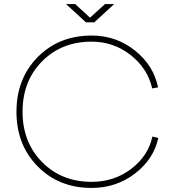

<svg xmlns="http://www.w3.org/2000/svg" viewBox="-20 -900 860 945"><path d="M730 -228 759 -221Q737 -117 644.5 -46Q552 25 431 25Q270 25 165.5 -81Q61 -187 61 -350Q61 -513 165.5 -619Q270 -725 431 -725Q552 -725 644 -651.5Q736 -578 758 -470L729 -465Q707 -563 623 -629Q539 -695 431 -695Q283 -695 187 -598Q91 -501 91 -350Q91 -200 187 -102.5Q283 -5 431 -5Q542 -5 626 -69Q710 -133 730 -228ZM497 -880H542L444 -790H403L305 -880H350L423 -813Z"/></svg>

Font: Metropolitano Thin
Style: Regular
Weight: 250
Designer: Fonts by Alex Slobzheninov & Chris M. Simpson / Changes by Cristiano Sobral
Foundry: Fonts by Alex Slobzheninov & Chris M. Simpson / Changes by Cristiano Sobral
Version: Version 1.00;August 30, 2020;FontCreator 13.0.0.2681 64-bit